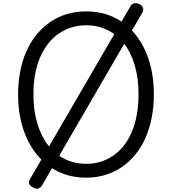

<svg xmlns="http://www.w3.org/2000/svg" viewBox="-20 -1071 1055 1178"><path d="M509 19Q413 19 336.5 -18.5Q260 -56 205 -124Q150 -192 120.5 -285.5Q91 -379 91 -492Q91 -566 104 -633Q117 -700 142.5 -757Q168 -814 204.5 -858.5Q241 -903 287.5 -935.5Q334 -968 390 -984.5Q446 -1001 509 -1001Q604 -1001 680.5 -964Q757 -927 811.5 -858.5Q866 -790 895 -697Q924 -604 924 -492Q924 -417 911 -350Q898 -283 873 -226Q848 -169 811.5 -124Q775 -79 729 -47Q683 -15 627.5 2Q572 19 509 19ZM509 -66Q557 -66 598.5 -79Q640 -92 676 -117Q712 -142 740.5 -178.5Q769 -215 789 -262.5Q809 -310 819.5 -367.5Q830 -425 830 -492Q830 -591 807 -670Q784 -749 741 -803.5Q698 -858 639 -887Q580 -916 509 -916Q462 -916 419.5 -903Q377 -890 340.5 -865Q304 -840 275.5 -803.5Q247 -767 226.5 -720Q206 -673 195.5 -615.5Q185 -558 185 -492Q185 -392 209 -313Q233 -234 276 -179Q319 -124 378.5 -95Q438 -66 509 -66ZM237 68Q230 79 217 85Q204 91 182 79Q146 60 163 30L782 -1035Q790 -1047 804 -1050.5Q818 -1054 837 -1045Q852 -1038 857 -1024Q862 -1010 854 -995Z"/></svg>

Font: Playwrite PL
Style: Regular
Weight: 400
Designer: Veronika Burian, José Scaglione
Foundry: TypeTogether
Version: Version 1.002